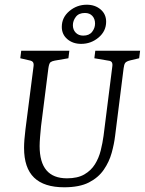

<svg xmlns="http://www.w3.org/2000/svg" viewBox="-20 -783 614 814"><path d="M252 11Q167 11 124.5 -30Q82 -71 82 -156Q82 -172 83.5 -191.5Q85 -211 88 -235L122 -500Q124 -513 120 -519Q116 -525 105 -527L66 -536L70 -568H274L270 -536L212 -526Q201 -524 194.5 -519.5Q188 -515 185 -493L154 -248Q152 -229 150 -204Q148 -179 148 -164Q148 -95 177 -61Q206 -27 264 -27Q309 -27 337.5 -43.5Q366 -60 382.5 -86.5Q399 -113 407 -145Q415 -177 419 -207L456 -500Q458 -513 454 -519Q450 -525 439 -526L380 -536L384 -568H574L570 -536L532 -527Q516 -523 511 -516.5Q506 -510 504 -493L468 -207Q464 -173 453.5 -135Q443 -97 420 -63.5Q397 -30 357 -9.5Q317 11 252 11ZM324 -597Q289 -597 265.5 -617Q242 -637 242 -669Q242 -709 274 -736Q306 -763 348 -763Q383 -763 406.5 -743Q430 -723 430 -691Q430 -651 398 -624Q366 -597 324 -597ZM333 -632Q358 -632 370.5 -648Q383 -664 383 -683Q383 -703 371.5 -715.5Q360 -728 340 -728Q314 -728 301.5 -711.5Q289 -695 289 -676Q289 -657 301 -644.5Q313 -632 333 -632Z"/></svg>

Font: Rasa Light
Style: Italic
Weight: 300
Italic angle: -7.10001°
Designer: Anna Giedrys (Yrsa+Rasa design), David Brezina (Yrsa art-direction, Rasa art-direction, design)
Foundry: Rosetta Type Foundry
Version: Version 2.004